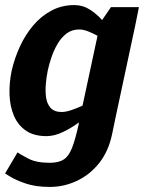

<svg xmlns="http://www.w3.org/2000/svg" viewBox="-21 -528 567 756"><path d="M291 -412Q262 -412 241 -396Q220 -380 205.5 -355Q191 -330 181.5 -302Q172 -274 167 -250Q162 -226 159.5 -197.5Q157 -169 160.5 -144Q164 -119 178.5 -103Q193 -87 222 -87Q238 -87 260 -94.5Q282 -102 304 -112L363 -387Q345 -397 326 -404.5Q307 -412 291 -412ZM48 72Q59 80 90.5 96.5Q122 113 175 113Q210 113 230 100Q250 87 263 53.5Q276 20 289 -40L290 -46Q260 -24 226.5 -8Q193 8 162 8Q112 8 80.5 -14Q49 -36 33.5 -73Q18 -110 16.5 -156Q15 -202 25 -250Q36 -298 57 -344Q78 -390 109 -427Q140 -464 181 -486Q222 -508 272 -508Q305 -508 332.5 -490.5Q360 -473 381 -449L416 -500H526L512 -430L435 -70L420 2Q406 68 369.5 114Q333 160 282 184Q231 208 176 208H175Q119 208 80 194.5Q41 181 20 168Q-1 155 -1 155Z"/></svg>

Font: Epunda Sans
Style: Bold Italic
Weight: 700
Italic angle: -12.0243°
Designer: Simon Atzbach
Foundry: typofactur
Version: Version 2.204; ttfautohint (v1.8.4.7-5d5b)